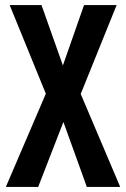

<svg xmlns="http://www.w3.org/2000/svg" viewBox="-20 -734 494 754"><path d="M452 0H321L229 -255L130 0H3L160 -366L18 -714H143L227 -477L310 -714H438L297 -365Z"/></svg>

Font: Noto Sans Bengali ExtraCondensed SemiBold
Style: Regular
Weight: 600
Width: 2
Designer: Joana Ranito - Universal Thirst; Jelle Bosma - Monotype Design Team
Foundry: Universal Thirst ehf.
Version: Version 3.000; ttfautohint (v1.8.4.7-5d5b)